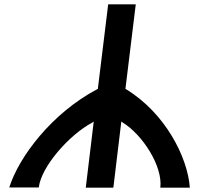

<svg xmlns="http://www.w3.org/2000/svg" viewBox="-20 -876 925 891"><path d="M431 -462C221 -351 68 -149 23 -6H160C171 -103 302 -251 408 -307L415 -312L378 -5H506L543 -312L550 -307C641 -251 736 -105 724 -5H861C851 -146 747 -351 565 -462L562 -463L610 -856H482L434 -463Z"/></svg>

Font: Ny Stormning
Style: FinKur
Weight: 300
Designer: Robert Jablonski, Mew Too
Foundry: Cannot Into Space Fonts
Version: Version 0.90